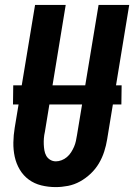

<svg xmlns="http://www.w3.org/2000/svg" viewBox="-20 -755 547 783"><path d="M207 8Q177 8 148.5 1Q120 -6 97.5 -22.5Q75 -39 60.5 -63.5Q46 -88 40 -116Q34 -144 34.5 -174Q35 -204 40 -234L123 -735H248L163 -217Q160 -204 159 -191.5Q158 -179 158.5 -166.5Q159 -154 161 -142Q163 -130 168.5 -120Q174 -110 184.5 -103.5Q195 -97 208 -97Q219 -97 231 -101.5Q243 -106 253 -114.5Q263 -123 270 -134Q277 -145 282 -156.5Q287 -168 289.5 -180Q292 -192 294 -204L382 -735H507L417 -187Q413 -162 405 -137Q397 -112 383.5 -89Q370 -66 350 -47Q330 -28 306.5 -15Q283 -2 257.5 3Q232 8 207 8ZM475 -329H33L34 -407H476Z"/></svg>

Font: Iosevka Extrabold
Style: Italic
Weight: 800
Italic angle: -9°
Monospace: yes
Designer: Belleve Invis
Foundry: Belleve Invis
Version: Version 32.5.0; ttfautohint (v1.8.4)